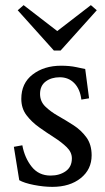

<svg xmlns="http://www.w3.org/2000/svg" viewBox="-20 -720 411 748"><path d="M184 8Q150 8 112 0.5Q74 -7 55 -18L34 -148L67 -154Q76 -105 103.5 -70.5Q131 -36 177 -36Q212 -36 236 -53Q260 -70 260 -103Q260 -127 240 -146.5Q220 -166 191 -184.5Q162 -203 132.5 -224Q103 -245 83 -271.5Q63 -298 63 -335Q63 -396 107.5 -430Q152 -464 218 -464Q251 -464 277 -458.5Q303 -453 312 -451L327 -337L297 -332Q292 -373 269.5 -396Q247 -419 213 -419Q180 -419 158 -402.5Q136 -386 136 -354Q136 -325 156.5 -305Q177 -285 207 -268Q237 -251 266.5 -232Q296 -213 316.5 -185Q337 -157 337 -115Q337 -60 294.5 -26Q252 8 184 8ZM334 -700 357 -680 216 -523H190L49 -680L72 -700L203 -599Z"/></svg>

Font: Joan
Style: Regular
Weight: 400
Designer: Paolo Biagini
Version: Version 1.001; ttfautohint (v1.8.4.7-5d5b);gftools[0.9.30]